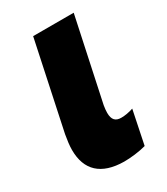

<svg xmlns="http://www.w3.org/2000/svg" viewBox="-147 -622 611 701"><g transform="rotate(-30 158.5 -271.5)"><path d="M167 10C195 10 231 6 260 -2L289 -143C271 -137 254 -134 238 -134C214 -134 202 -146 202 -175C202 -184 203 -194 205 -206L279 -553H108L30 -185C26 -162 23 -141 23 -122C23 -37 71 9 167 10Z"/></g></svg>

Font: Noto Sans Condensed Black
Style: Italic
Weight: 900
Width: 3
Italic angle: -12°
Designer: Monotype Design Team
Foundry: Monotype Imaging Inc.
Version: Version 2.013